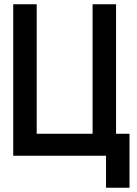

<svg xmlns="http://www.w3.org/2000/svg" viewBox="-20 -730 640 900"><path d="M477 150V0H42V-710H152V-103H414V-710H524V-103H587V150Z"/></svg>

Font: Geist Mono SemiBold
Style: Regular
Weight: 600
Monospace: yes
Designer: Basement.studio, Andrés Briganti, Mateo Zaragoza
Foundry: Basement.studio, Vercel, Andrés Briganti, Guido Ferreyra, Mateo Zaragoza
Version: Version 1.500; ttfautohint (v1.8.4.7-5d5b)